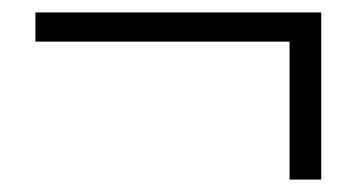

<svg xmlns="http://www.w3.org/2000/svg" viewBox="-20 -409 575 309"><path d="M446 -120H497V-389H37V-342H446Z"/></svg>

Font: Spoqa Han Sans Neo Light
Style: Regular
Weight: 300
Designer: [Spoqa Han Sans Neo] Dong-huui Kim  Younghwa Kang  Yujin Lee  [Noto Sans] Ryoko NISHIZUKA  (kana & ideographs); Paul D. 
Foundry: Spoqa (http://www.spoqa-han-sans.com)
Version: Version 1.000